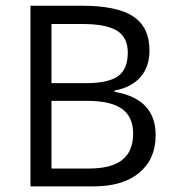

<svg xmlns="http://www.w3.org/2000/svg" viewBox="-20 -663 623 683"><path d="M88.4 0V-642.6H270Q397.9 -642.6 454.6 -604Q511.7 -565.9 511.7 -483.4Q511.7 -425.8 479.7 -388.9Q447.8 -352.1 387.2 -340.8V-336.4Q533.7 -311.5 533.7 -182.6Q533.7 -96.7 475.1 -48.3Q417 0 312.5 0ZM163.1 -577.6V-367.2H286.1Q365.2 -367.2 399.9 -392.1Q434.6 -417 434.6 -476.1Q434.6 -529.8 396.2 -553.7Q357.9 -577.6 272.9 -577.6ZM291 -304.2H163.1V-63.5H296.9Q375.5 -63.5 414.6 -94Q453.6 -124.5 453.6 -188Q453.6 -247.6 413.6 -275.9Q373.5 -304.2 291 -304.2Z"/></svg>

Font: Khula Regular
Style: Regular
Weight: 400
Designer: Erin McLaughlin, Steve Matteson
Version: Version 1.000;PS 1.0;hotconv 1.0.72;makeotf.lib2.5.5900